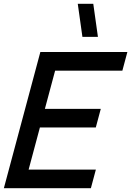

<svg xmlns="http://www.w3.org/2000/svg" viewBox="-81 -995 693 1015"><path d="M354.7 -800H436.7L412.1 -975H330.1ZM-60.6 0H399.4L425.8 -98.5H70.3L129.9 -321H425.4L451.8 -419.5H156.3L210.4 -621.5H565.9L592.3 -720H132.3Z"/></svg>

Font: Manrope
Style: SemiBoldItalic
Weight: 600
Italic angle: -15°
Designer: Mikhail Sharanda
Foundry: Mikhail Sharanda
Version: Version 4.502;hotconv 1.0.109;makeotfexe 2.5.65596